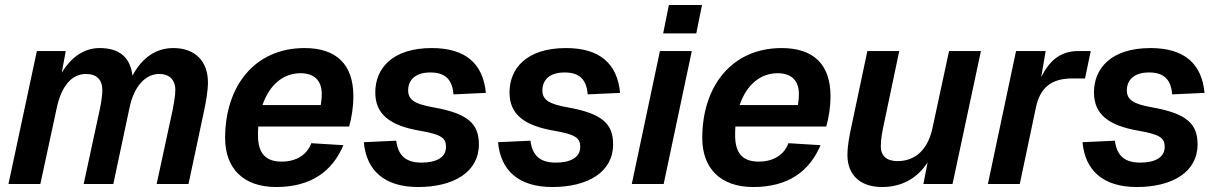

<svg xmlns="http://www.w3.org/2000/svg" viewBox="-20 -739 4895 771"><path d="M14 0H142L208 -306C226 -391 267 -442 325 -442C369 -442 391 -418 391 -377C391 -360 387 -330 382 -306L316 0H435L500 -306C518 -392 563 -442 620 -442C658 -442 684 -420 684 -378C684 -352 678 -325 674 -301L609 0H737L799 -292C806 -324 815 -372 815 -408C815 -489 768 -546 676 -546C606 -546 550 -507 512 -435C503 -508 461 -546 380 -546C318 -546 266 -510 228 -447L244 -534H128Z M1089 12C1230 12 1315 -52 1359 -156L1230 -164C1212 -115 1167 -90 1111 -90C1049 -90 1016 -121 1016 -195C1016 -207 1016 -220 1017 -231H1382C1392 -266 1399 -310 1399 -353C1399 -481 1330 -546 1203 -546C1001 -546 884 -391 884 -185C884 -64 956 12 1089 12ZM1187 -445C1240 -445 1272 -417 1272 -362C1272 -342 1270 -329 1268 -317H1034C1061 -396 1115 -445 1187 -445Z M1659 12C1803 12 1903 -49 1903 -159C1903 -241 1861 -283 1720 -308C1646 -321 1619 -338 1619 -376C1619 -417 1647 -448 1708 -448C1766 -448 1796 -422 1801 -360L1931 -366C1920 -484 1849 -546 1714 -546C1553 -546 1487 -462 1487 -368C1487 -280 1545 -235 1666 -214C1754 -199 1771 -184 1771 -149C1771 -105 1729 -86 1673 -86C1612 -86 1579 -112 1571 -174L1441 -168C1451 -55 1523 12 1659 12Z M2198 12C2342 12 2442 -49 2442 -159C2442 -241 2400 -283 2259 -308C2185 -321 2158 -338 2158 -376C2158 -417 2186 -448 2247 -448C2305 -448 2335 -422 2340 -360L2470 -366C2459 -484 2388 -546 2253 -546C2092 -546 2026 -462 2026 -368C2026 -280 2084 -235 2205 -214C2293 -199 2310 -184 2310 -149C2310 -105 2268 -86 2212 -86C2151 -86 2118 -112 2110 -174L1980 -168C1990 -55 2062 12 2198 12Z M2643 -605H2776L2799 -719H2666ZM2517 0H2645L2758 -534H2630Z M3005 12C3146 12 3231 -52 3275 -156L3146 -164C3128 -115 3083 -90 3027 -90C2965 -90 2932 -121 2932 -195C2932 -207 2932 -220 2933 -231H3298C3308 -266 3315 -310 3315 -353C3315 -481 3246 -546 3119 -546C2917 -546 2800 -391 2800 -185C2800 -64 2872 12 3005 12ZM3103 -445C3156 -445 3188 -417 3188 -362C3188 -342 3186 -329 3184 -317H2950C2977 -396 3031 -445 3103 -445Z M3522 12C3600 12 3663 -22 3705 -87L3688 0H3805L3919 -534H3791L3725 -227C3707 -139 3656 -92 3584 -92C3540 -92 3517 -114 3517 -151C3517 -181 3523 -211 3529 -239L3591 -534H3463L3400 -236C3392 -199 3383 -157 3383 -116C3383 -38 3433 12 3522 12Z M3947 0H4075L4140 -308C4157 -389 4204 -424 4286 -424H4337L4360 -534H4310C4244 -534 4197 -502 4161 -429L4179 -534H4060Z M4545 12C4689 12 4789 -49 4789 -159C4789 -241 4747 -283 4606 -308C4532 -321 4505 -338 4505 -376C4505 -417 4533 -448 4594 -448C4652 -448 4682 -422 4687 -360L4817 -366C4806 -484 4735 -546 4600 -546C4439 -546 4373 -462 4373 -368C4373 -280 4431 -235 4552 -214C4640 -199 4657 -184 4657 -149C4657 -105 4615 -86 4559 -86C4498 -86 4465 -112 4457 -174L4327 -168C4337 -55 4409 12 4545 12Z"/></svg>

Font: Geist SemiBold
Style: Italic
Weight: 600
Italic angle: -12°
Designer: Basement.studio, Andrés Briganti, Mateo Zaragoza
Foundry: Basement.studio, Vercel, Andrés Briganti, Guido Ferreyra, Mateo Zaragoza
Version: Version 1.500